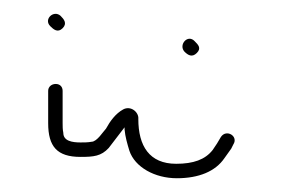

<svg xmlns="http://www.w3.org/2000/svg" viewBox="-20 -316 410 279"><path d="M50 -184V-137C50 -103 63 -88 97 -88C116 -88 127 -89 138 -101C147 -113 152 -119 161 -131V-128C162 -117 165 -107 168 -97C176 -73 205 -57 237 -57C269 -57 293 -67 306 -86L316 -100L319 -106C327 -118 309 -129 301 -117C297 -110 294 -105 289 -98C278 -84 261 -78 236 -78C197 -78 181 -104 181 -143C182 -153 170 -163 159 -157C148 -151 140 -140 134 -129C130 -125 121 -110 113 -110C108 -109 102 -109 97 -109C85 -109 72 -111 72 -123C71 -128 71 -132 71 -137V-184C71 -190 67 -194 61 -194C55 -194 50 -190 50 -184ZM248 -241C253 -236 259 -232 266 -239C273 -246 268 -251 263 -256C253 -267 239 -251 248 -241ZM53 -278C58 -273 64 -268 71 -275C78 -282 73 -288 68 -293C58 -302 43 -288 53 -278Z"/></svg>

Font: Be Happy
Style: Regular
Weight: 500
Designer: Mew Too
Foundry: Cannot Into Space Fonts
Version: Version 0.9977